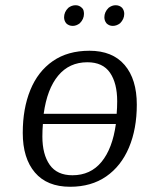

<svg xmlns="http://www.w3.org/2000/svg" viewBox="-20 -704 543 734"><path d="M503 -304Q503 -211 473 -140Q443 -69 386 -29.5Q329 10 248 10Q160 10 113.5 -44.5Q67 -99 67 -196Q67 -289 96 -360Q125 -431 182 -470.5Q239 -510 322 -510Q410 -510 456.5 -455.5Q503 -401 503 -304ZM314 -466Q245 -466 202.5 -415Q160 -364 147 -269H426Q428 -292 428 -317Q428 -386 400.5 -426Q373 -466 314 -466ZM142 -182Q142 -114 170 -74Q198 -34 257 -34Q326 -34 368 -85Q410 -136 423 -230H144Q142 -207 142 -182ZM395 -674Q408 -684 422 -684Q437 -684 447 -674Q455 -664 455 -651Q455 -631 439 -615Q426 -605 411 -605Q397 -605 387 -615Q379 -625 379 -638Q379 -658 395 -674ZM241 -674Q254 -684 269 -684Q283 -684 293 -674Q298 -670 299.5 -663.5Q301 -657 301 -651Q301 -631 285 -615Q272 -605 258 -605Q243 -605 233 -615Q225 -625 225 -638Q225 -658 241 -674Z"/></svg>

Font: Arsenal SC
Style: Italic
Weight: 400
Italic angle: -9.10001°
Designer: Andrij Shevchenko
Foundry: Stairsfor
Version: Version 2.001; ttfautohint (v1.8.4.7-5d5b)